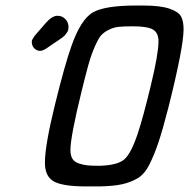

<svg xmlns="http://www.w3.org/2000/svg" viewBox="-20 -667 685 695"><path d="M95.2 -514.2Q95.2 -516.1 95.2 -518.1Q95.2 -520 95.7 -521.5Q96.2 -522.9 97.7 -524.9Q99.1 -526.9 100.1 -528.8Q101.1 -530.8 103.5 -534.4Q106 -538.1 108.2 -540.5Q110.4 -543 114.7 -548.1Q119.1 -553.2 122.6 -557.1Q126 -561 132.6 -568.6Q139.2 -576.2 145 -583Q168 -609.9 188 -609.9Q205.1 -609.9 216.6 -597.9Q228 -585.9 228 -569.8Q228 -564 227.1 -559.1Q226.1 -554.2 222.2 -549.1Q218.3 -543.9 215.8 -540.5Q213.4 -537.1 205.3 -531Q197.3 -524.9 192.6 -522Q188 -519 176 -511Q164.1 -502.9 157.2 -498Q137.2 -482.9 125.2 -482.9Q113.3 -482.9 104.2 -491.9Q95.2 -501 95.2 -514.2ZM95.2 -514.2Q95.2 -516.1 95.2 -518.1Q95.2 -520 95.7 -521.5Q96.2 -522.9 97.7 -524.9Q99.1 -526.9 100.1 -528.8Q101.1 -530.8 103.5 -534.4Q106 -538.1 108.2 -540.5Q110.4 -543 114.7 -548.1Q119.1 -553.2 122.6 -557.1Q126 -561 132.6 -568.6Q139.2 -576.2 145 -583Q168 -609.9 188 -609.9Q205.1 -609.9 216.6 -597.9Q228 -585.9 228 -569.8Q228 -564 227.1 -559.1Q226.1 -554.2 222.2 -549.1Q218.3 -543.9 215.8 -540.5Q213.4 -537.1 205.3 -531Q197.3 -524.9 192.6 -522Q188 -519 176 -511Q164.1 -502.9 157.2 -498Q137.2 -482.9 125.2 -482.9Q113.3 -482.9 104.2 -491.9Q95.2 -501 95.2 -514.2ZM142.6 -78.1Q142.6 -140.1 178.7 -287.1Q214.8 -434.1 238.8 -501Q272 -595.2 314.5 -621.1Q356.9 -647 473.6 -647H498.5Q560.5 -647 593.8 -635.5Q627 -624 635.7 -606.9Q644.5 -589.8 644.5 -561Q644.5 -496.1 589.8 -278.8Q568.8 -196.8 553.7 -151.9Q538.6 -106.9 520.8 -71.5Q502.9 -36.1 477.8 -21.5Q452.6 -6.8 421.6 0Q390.6 6.8 339.8 7.8H293Q207 7.8 174.8 -10.3Q142.6 -28.3 142.6 -78.1ZM234.9 -124Q234.9 -104 242.4 -92Q250 -80.1 266.4 -75Q282.7 -69.8 297.1 -68.4Q311.5 -66.9 337.9 -66.9H340.8Q405.8 -68.8 430.2 -90.3Q454.6 -111.8 478.5 -183.1Q497.6 -240.2 525.6 -356.2Q553.7 -472.2 553.7 -517.1Q553.7 -547.9 534.2 -559.8Q514.6 -571.8 460 -571.8Q427.7 -571.8 409.2 -569.8Q390.6 -567.9 372.1 -558.3Q353.5 -548.8 343.8 -536.4Q334 -523.9 321.3 -493.9Q308.6 -463.9 299.6 -430.9Q290.5 -397.9 275.9 -338.9Q234.9 -171.9 234.9 -124Z"/></svg>

Font: CMU Typewriter Text
Style: BoldItalic
Weight: 700
Italic angle: -14.04°
Version: Version 0.7.0